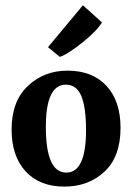

<svg xmlns="http://www.w3.org/2000/svg" viewBox="-20 -684 490 712"><path d="M23 -204Q23 -308 83 -365Q143 -422 230 -422Q323 -422 375 -365.5Q427 -309 427 -210Q427 -103 367.5 -47.5Q308 8 219 8Q127 8 75 -48.5Q23 -105 23 -204ZM226 -44Q299 -44 299 -201Q299 -286 281.5 -328Q264 -370 224 -370Q150 -370 150 -213Q150 -44 226 -44ZM202 -473 158 -509 287 -664H288L358 -601Q340 -570 286.5 -527Q233 -484 202 -473Z"/></svg>

Font: Aikya
Style: Bold
Weight: 700
Designer: Neelakash Kshetrimayum (Latin subset based on Merriweather by Eben Sorkin)
Foundry: Brand New Type
Version: Version 1.00 b005